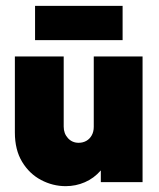

<svg xmlns="http://www.w3.org/2000/svg" viewBox="-20 -627 547 661"><path d="M206.2 13.9Q161.8 13.9 121.5 -7.3Q81.2 -28.5 56.2 -69.8Q31.2 -111.1 31.2 -170.8V-432.6H199.3V-191Q199.3 -167.4 213.9 -151.4Q228.5 -135.4 250.7 -135.4Q265.3 -135.4 277.1 -142Q288.9 -148.6 295.8 -161.1Q302.8 -173.6 302.8 -190.3V-432.6H470.8V0H327.1V-40.3Q303.5 -13.2 272.2 0.3Q241 13.9 206.2 13.9ZM100.7 -488.9V-606.9H402.1V-488.9Z"/></svg>

Font: Afacad Flux Black
Style: Regular
Weight: 900
Designer: Kristian Moeller
Foundry: Dicotype
Version: Version 1.100